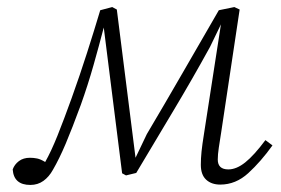

<svg xmlns="http://www.w3.org/2000/svg" viewBox="-20 -511 797 544"><path d="M66 13Q19 13 16 -31Q21 -45 33.5 -54.5Q46 -64 65 -64Q75 -64 85 -62Q95 -60 108 -52Q125 -82 143 -127Q161 -172 183 -233Q206 -297 226.5 -361Q247 -425 264 -482L298 -491L311 -484L364 -64L396 -131Q447 -217 498 -305.5Q549 -394 600 -482L644 -491L659 -484L607 -138Q603 -113 600 -93Q597 -73 597 -59Q597 -31 627 -31Q650 -31 675 -51Q700 -71 732 -114L752 -99Q719 -53 683.5 -20.5Q648 12 604 12Q579 12 564 -2Q549 -16 549 -44Q549 -62 551 -81.5Q553 -101 558 -132L606 -442L575 -378Q525 -287 472 -198.5Q419 -110 366 -21L337 -14L326 -20L274 -433Q261 -383 245 -326.5Q229 -270 209 -214Q184 -146 166 -103.5Q148 -61 130 -30Q119 -10 103 1.5Q87 13 66 13Z"/></svg>

Font: Source Serif 4 SmText Light
Style: Italic
Weight: 300
Italic angle: -12°
Designer: Frank Grießhammer
Foundry: Adobe
Version: Version 4.005;hotconv 1.1.0;makeotfexe 2.6.0